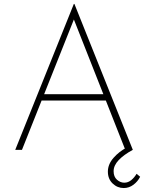

<svg xmlns="http://www.w3.org/2000/svg" viewBox="-20 -757 748 970"><path d="M57 0 353 -737H356L651 0H613L344 -682L367 -693L91 0ZM190 -281H519L527 -249H183ZM605 193Q573 193 549 170Q525 147 525 110Q525 73 553.5 40.5Q582 8 621 -12L651 0Q605 25 579.5 52Q554 79 554 108Q554 136 571 151Q588 166 608 166Q627 166 643 153Q659 140 670 121L688 136Q676 160 654 176.5Q632 193 605 193Z"/></svg>

Font: Josefin Sans Thin ExtraLight
Style: Regular
Weight: 250
Version: Version 2.001